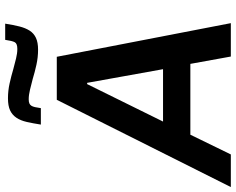

<svg xmlns="http://www.w3.org/2000/svg" viewBox="-142 -826 932 759"><g transform="rotate(-90 324.5 -446.0)"><path d="M0 0ZM481 0 452 -160H172L94 0H-35L310 -688H480L613 0ZM377 -568H372L224 -268H431ZM611 -892Q606 -860 600 -836Q594 -812 583.5 -795.5Q573 -779 555 -770.5Q537 -762 508 -762Q478 -762 448.5 -768.5Q419 -775 393 -783Q370 -789 349.5 -794Q329 -799 312 -799Q302 -799 296 -796.5Q290 -794 286.5 -788.5Q283 -783 281 -774Q279 -765 277 -751H212Q217 -783 222.5 -807Q228 -831 239 -847.5Q250 -864 268 -872.5Q286 -881 316 -881Q346 -881 375 -874.5Q404 -868 431 -860Q453 -854 473.5 -849Q494 -844 511 -844Q532 -844 537.5 -854Q543 -864 547 -892Z"/></g></svg>

Font: Azeri Sans SemiBold
Style: Italic
Weight: 600
Designer: Hector Gatti & Omnibus-Type (original fonts) / Cristiano Sobral (main changes and remastering)
Foundry: Omnibus-Type
Version: Version 0.07;August 21, 2020;FontCreator 13.0.0.2681 64-bit;